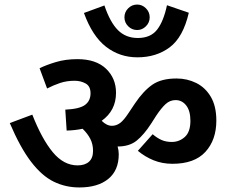

<svg xmlns="http://www.w3.org/2000/svg" viewBox="-20 -892 1012 844"><path d="M527 -816Q527 -839 543.5 -855.5Q560 -872 583 -872Q605 -872 621.5 -855.5Q638 -839 638 -816Q638 -793 621.5 -776.5Q605 -760 583 -760Q560 -760 543.5 -776.5Q527 -793 527 -816ZM810 -836Q785 -728 726 -684Q667 -640 584 -640Q506 -640 446 -686.5Q386 -733 349 -835L439 -868Q464 -794 498.5 -759.5Q533 -725 586 -725Q642 -725 670.5 -761.5Q699 -798 714 -869ZM502 -214Q502 -143 456 -105.5Q410 -68 329 -68Q268 -68 216 -93.5Q164 -119 116.5 -181Q69 -243 23 -351L122 -388Q164 -281 212 -223Q260 -165 321 -165Q353 -165 371 -181Q389 -197 389 -229Q389 -258 377 -281.5Q365 -305 343 -326Q311 -319 273 -318L267 -410Q330 -413 354 -431Q378 -449 378 -482Q378 -513 356.5 -525Q335 -537 308 -537Q274 -537 245 -527.5Q216 -518 187 -503L154 -592Q182 -606 225 -619Q268 -632 320 -632Q402 -632 446 -590Q490 -548 490 -484Q490 -406 427 -361Q449 -339 472 -339Q491 -339 507.5 -351Q524 -363 545 -395L573 -437Q610 -492 649.5 -519.5Q689 -547 756 -547Q803 -547 843 -527Q883 -507 907 -466Q931 -425 931 -362Q931 -277 883 -224.5Q835 -172 738 -172Q693 -172 655 -187.5Q617 -203 586 -229L651 -302Q671 -285 690.5 -276.5Q710 -268 735 -268Q768 -268 792.5 -290Q817 -312 817 -361Q817 -405 798.5 -428.5Q780 -452 752 -452Q727 -452 708 -434.5Q689 -417 667 -384L644 -348Q613 -300 581 -274Q549 -248 497 -248Q502 -231 502 -214Z"/></svg>

Font: Noto Sans SemiBold
Style: Regular
Weight: 600
Designer: Monotype Design Team
Foundry: Monotype Imaging Inc.
Version: Version 2.007